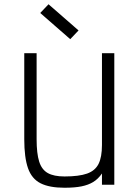

<svg xmlns="http://www.w3.org/2000/svg" viewBox="-20 -868 640 902"><path d="M283 14Q212 14 170.5 -7Q129 -28 111.5 -78Q94 -128 94 -214V-618H152V-214Q152 -147 164 -109Q176 -71 204.5 -55Q233 -39 283 -39Q351 -39 389 -52.5Q427 -66 443 -98Q459 -130 459 -187V-618H517V0H459V-53Q441 -27 418 -13Q395 1 363 7.5Q331 14 283 14ZM310 -684 169 -807 208 -848 349 -725Z"/></svg>

Font: Victor Mono Thin ExtraLight
Style: Regular
Weight: 250
Monospace: yes
Version: Version 1.561;gftools[0.9.30]